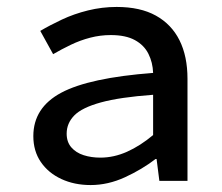

<svg xmlns="http://www.w3.org/2000/svg" viewBox="-20 -521 640 553"><path d="M241 12Q194 12 156.5 -5.5Q119 -23 97.5 -54.5Q76 -86 76 -129Q76 -211 156.5 -254Q237 -297 421 -311Q420 -341 407.5 -366Q395 -391 368.5 -405.5Q342 -420 299 -420Q269 -420 240 -412.5Q211 -405 184 -392Q157 -379 133 -365L96 -432Q123 -448 158 -464.5Q193 -481 233.5 -491Q274 -501 316 -501Q384 -501 429 -476Q474 -451 497 -405Q520 -359 520 -294V0H439L431 -63H428Q389 -33 340 -10.5Q291 12 241 12ZM269 -67Q308 -67 346 -84Q384 -101 421 -132V-248Q325 -241 270.5 -226Q216 -211 194 -188.5Q172 -166 172 -136Q172 -112 185.5 -96.5Q199 -81 221 -74Q243 -67 269 -67Z"/></svg>

Font: Source Code Pro ExtraLight Medium
Style: Regular
Weight: 500
Monospace: yes
Version: Version 1.018;hotconv 1.0.116;makeotfexe 2.5.65601